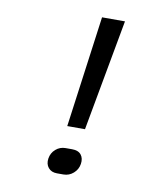

<svg xmlns="http://www.w3.org/2000/svg" viewBox="-82 -800 765 874"><g transform="rotate(10 300.0 -362.5)"><path d="M249 -215 319 -730H425L331 -215ZM240 5Q214 5 200 -12Q186 -29 190 -55Q194 -81 213.5 -98Q233 -115 259 -115H289Q318 -115 331 -98.5Q344 -82 340 -56Q336 -30 316 -12.5Q296 5 270 5Z"/></g></svg>

Font: JetBrains Mono NL
Style: Italic
Weight: 400
Italic angle: -9°
Monospace: yes
Designer: Philipp Nurullin, Konstantin Bulenkov
Foundry: JetBrains
Version: Version 2.305; ttfautohint (v1.8.4.7-5d5b)